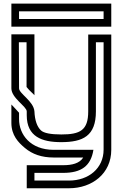

<svg xmlns="http://www.w3.org/2000/svg" viewBox="-20 -854 665 1041"><path d="M312.5 -125C255.2 -125 217.7 -132.3 202.1 -146.9C181.2 -166.7 168.8 -201 166.7 -250C162.4 -305.5 83.3 -346.6 83.3 -375L82.3 -625H124V-382.3C143.2 -358.2 159.3 -347.3 166.7 -337.5V-667.7H41.7V-375C41.7 -322.1 125 -276.8 125 -250V-229.2C125 -112.5 208 -83.3 311.5 -83.3C429.9 -83.3 500 -116.7 500 -250V-625H541.7V-42.7C541.7 57.9 461 125 354.2 125H166.7V83.3H322.9C420.1 83.3 472.8 46.4 486.5 -41.7H270.8C145 -41.7 83.3 -124.4 83.3 -208.3V-242.7C78.7 -248.5 44.3 -284.9 41.7 -287.5V-187.5C41.7 -120.6 79.2 -81.6 114.6 -52.1C155.2 -17.7 206.3 0 270.8 0H431.3C411 32.4 369.4 41.7 322.9 41.7H125V166.7H354.2C479.3 166.7 583.3 87.3 583.3 -41.7V-666.7H458.3V-250C458.3 -147.5 414.3 -125 312.5 -125ZM541.7 -792.7V-751H83.3V-792.7ZM583.3 -834.4H41.7V-709.4H583.3Z"/></svg>

Font: Sportrop
Style: Regular
Weight: 500
Version: Version 0.9